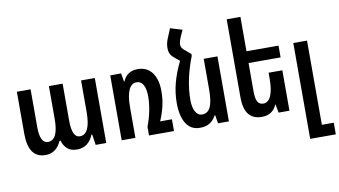

<svg xmlns="http://www.w3.org/2000/svg" viewBox="-92 -989 2553 1446"><g transform="rotate(-10 1184.0 -266.0)"><path d="M58 -176V-497H163V-208Q163 -84 224 -84Q303 -84 303 -246V-497H408V-215Q408 -84 468 -84Q549 -84 549 -257V-497H654V0H573L561 -81H555Q539 -40 508 -15Q477 10 429 10Q383 10 356 -14Q329 -38 318 -77H310Q272 10 189 10Q58 10 58 -176Z M1172 -90V0H981V-66Q1003 -124 1014.5 -181.5Q1026 -239 1026 -289Q1026 -348 1008.5 -379.5Q991 -411 957 -411Q918 -411 897.5 -365.5Q877 -320 877 -233V0H772V-496L855 -497L866 -433H870Q884 -469 913 -488Q942 -507 983 -507Q1053 -507 1092 -455.5Q1131 -404 1131 -313Q1131 -254 1118.5 -200Q1106 -146 1082 -90Z M1592 -497V0H1509L1498 -64H1494Q1475 -27 1445 -8.5Q1415 10 1369 10Q1301 10 1265 -46.5Q1229 -103 1229 -204Q1229 -282 1249 -357Q1269 -432 1309 -513L1271 -544Q1249 -562 1240.5 -580Q1232 -598 1232 -626Q1232 -660 1248 -698L1277 -768L1368 -740L1347 -694Q1330 -655 1330 -633Q1330 -619 1337.5 -607Q1345 -595 1364 -581L1403 -548H1402V-535Q1334 -360 1334 -208Q1334 -154 1352 -120Q1370 -86 1403 -86Q1446 -86 1466.5 -128Q1487 -170 1487 -264V-497Z M1814 -407V-189Q1814 -135 1827.5 -111Q1841 -87 1871 -87Q1909 -87 1929.5 -132Q1950 -177 1950 -264V-309H2055V0H1972L1960 -64H1957Q1943 -28 1913.5 -9Q1884 10 1843 10Q1777 10 1743 -32.5Q1709 -75 1709 -165V-760H1814V-497H2059V-407Z M2172 -497H2277V147H2368V236H2172Z"/></g></svg>

Font: Noto Sans Armenian Medium Cond
Style: Regular
Weight: 500
Width: 3
Designer: Monotype Design team
Foundry: Monotype Imaging Inc.
Version: Version 1.000